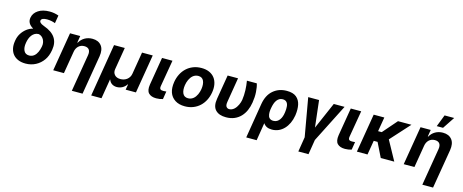

<svg xmlns="http://www.w3.org/2000/svg" viewBox="-47 -1598 6311 2615"><g transform="rotate(15 3109.0 -291.0)"><path d="M63.6 -247.5 65.3 -258.5Q69.6 -285.2 78.5 -309.7Q87.4 -334.2 101.6 -356.9Q115.8 -379.6 133.3 -399Q150.9 -418.3 170.8 -433.6Q190.7 -448.9 212.7 -459.7Q234.7 -470.5 257.5 -475.9V-478.7Q170.8 -528.1 184.7 -610.8Q196 -678.3 258.9 -719.5Q321 -760.3 418 -760.3Q435 -760.3 451 -758.9Q467 -757.5 482.4 -754.8Q497.9 -752.1 513.5 -747.9Q529.1 -743.6 545.5 -737.9L526.6 -625.4Q517 -629.6 503.9 -633.7Q490.8 -637.8 475.9 -640.8Q460.9 -643.8 444.4 -645.8Q427.9 -647.7 411.2 -647.7Q332.7 -647.7 326.7 -608.7Q323.9 -594.8 337.7 -579.5Q350.9 -564.6 392.8 -549Q507.8 -508.2 554.7 -438Q601.6 -367.9 584.9 -267L583.1 -256.4Q576.3 -216.6 563.4 -182.4Q550.4 -148.1 529.1 -117.9Q508.2 -88.1 481.4 -64.5Q454.5 -40.8 423.1 -24.3Q391.7 -7.8 355.8 1.1Q320 9.9 280.9 9.9Q221.2 9.9 176.3 -8.9Q131.4 -27.7 103.3 -61.8Q75.3 -95.9 64.8 -143.3Q54.3 -190.7 63.6 -247.5ZM224.4 -153.4Q245.7 -109 300.4 -109Q321.7 -109 339 -115.6Q356.2 -122.2 370 -133.5Q383.9 -144.9 394.7 -160.2Q405.5 -175.4 413.5 -192.8Q421.5 -210.2 427 -228.7Q432.5 -247.2 436.1 -264.9L437.9 -273.8Q443.2 -299.7 439.3 -324.8Q435.4 -349.8 424 -370.6Q412.6 -391.3 394.5 -405.7Q376.4 -420.1 353 -424.7Q321.7 -424.7 298.3 -411.2Q274.9 -397.7 258.2 -376.2Q241.5 -354.8 231.2 -327.8Q220.9 -300.8 216.3 -273.8L214.8 -265.6Q208.8 -231.2 211.1 -203.5Q213.4 -175.8 224.4 -153.4Z M761 -545.5H904.8L889.2 -449.2H895.2Q908.4 -473.4 927 -492.4Q945.7 -511.4 968.7 -524.9Q991.8 -538.4 1019.2 -545.5Q1046.5 -552.6 1076.7 -552.6Q1161.6 -552.6 1204.5 -497.9Q1246.4 -444.2 1230.8 -347.3L1138.5 204.5H987.2L1074.9 -320.3Q1083.5 -371.8 1063.2 -399.3Q1043 -426.8 995.7 -426.8Q970.5 -426.8 949.8 -418.5Q929 -410.2 913.4 -395.2Q897.7 -380.3 887.6 -359.9Q877.5 -339.5 873.6 -315.3L821 0H670.1Z M1381.7 -545.5H1533L1480.8 -232.2Q1476.9 -207.4 1482.2 -187.7Q1487.6 -168 1501.8 -152Q1529.8 -120.7 1584.2 -120.7Q1610.1 -120.7 1633.5 -128.4Q1657 -136 1675.6 -150.4Q1694.2 -164.8 1707 -185.5Q1719.8 -206.3 1724.1 -232.2L1776.3 -545.5H1927.2L1836.3 0H1691.4L1704.5 -77.4H1700.3Q1688.9 -60 1674 -46.2Q1659.1 -32.3 1641.5 -22.7Q1623.9 -13.1 1604.4 -8.2Q1584.9 -3.2 1563.9 -3.2Q1544 -3.2 1526.5 -8.2Q1508.9 -13.1 1494.5 -22.7Q1480.1 -32.3 1469.6 -46.2Q1459.2 -60 1453.8 -77.4H1449.6L1403.8 197.8H1258.5Z M1992.9 -152.7 2058.2 -545.5H2205.3L2141.3 -170.8Q2138.8 -154.5 2140.8 -143.8Q2142.8 -133.2 2149 -127.1Q2155.2 -121.1 2165.5 -118.6Q2175.8 -116.1 2189.6 -116.1Q2203.5 -116.1 2213.8 -117.2Q2224.1 -118.3 2233 -119L2215.2 -7.8Q2195 -1.4 2171.5 2.5Q2148.1 6.4 2122.5 6.4Q2051.1 6.4 2015.3 -30.5Q1979.4 -67.5 1992.9 -152.7Z M2302.9 -273.1Q2312.9 -333.8 2338.8 -384.9Q2364.7 -436.1 2404.8 -473.4Q2445 -510.7 2498 -531.6Q2551.1 -552.6 2615.4 -552.6Q2677.6 -552.6 2724.3 -532Q2771 -511.4 2799.9 -474.1Q2828.8 -436.8 2839.1 -384.4Q2849.4 -332 2838.8 -268.5Q2828.8 -208.1 2802.7 -157Q2776.6 -105.8 2736.5 -68.5Q2696.4 -31.2 2643.3 -10.3Q2590.2 10.7 2526.3 10.7Q2443.2 10.7 2388.1 -25.2Q2332 -61.8 2310.5 -124.1Q2289.1 -186.4 2302.9 -273.1ZM2464.5 -152.7Q2485.8 -106.5 2541.2 -106.5Q2563.6 -106.5 2582 -113.6Q2600.5 -120.7 2615.6 -133Q2630.7 -145.2 2642.4 -161.6Q2654.1 -177.9 2662.8 -196.6Q2671.5 -215.2 2677.2 -235.1Q2682.9 -255 2686.1 -273.8Q2697.1 -345.5 2676.8 -391Q2656.2 -437.1 2600.1 -437.1Q2578.1 -437.1 2559.5 -430Q2540.8 -422.9 2525.7 -410.5Q2510.7 -398.1 2498.8 -381.6Q2486.9 -365.1 2478.2 -346.4Q2469.5 -327.8 2463.8 -307.9Q2458.1 -288 2455.3 -269.2Q2444.2 -197.8 2464.5 -152.7Z M2926.1 -203.1 2983.3 -545.5H3130L3073.2 -201.7Q3068.5 -175.1 3070.5 -157Q3072.4 -138.8 3080.3 -128.9Q3096.2 -108.7 3121.4 -108.7Q3141.3 -108.7 3158.7 -116.5Q3176.1 -124.3 3190.7 -137.4Q3205.3 -150.6 3217.2 -167.8Q3229 -185 3237.9 -203.7Q3246.8 -222.3 3252.7 -241.3Q3258.5 -260.3 3261.4 -277Q3266 -310.4 3267.9 -343.8Q3269.9 -377.1 3268.5 -413.7Q3267 -449.2 3263.8 -481.7Q3260.7 -514.2 3255 -545.5H3394.2Q3409.8 -500.7 3414.4 -427.9Q3416.9 -391.3 3414.6 -354Q3412.3 -316.8 3405.9 -277Q3396.3 -216.6 3373.2 -164.2Q3350.1 -111.9 3313.2 -73.2Q3276.3 -34.4 3225 -12.3Q3173.7 9.9 3106.9 9.9Q3057.9 9.9 3021.3 -2.5Q2984.7 -14.9 2958.8 -41.5Q2907.7 -94.1 2926.1 -203.1Z M3526.6 -288.4Q3547.9 -417.3 3626.1 -484.7Q3704.5 -552.6 3817.5 -552.6Q3907.3 -552.6 3953.5 -513.8Q4000 -474.8 4013.5 -410.2Q4026.6 -345.2 4015.6 -267L4014.2 -257.1Q4004.3 -197.1 3981.2 -147.9Q3958.1 -98.7 3924.5 -63.6Q3891 -28.4 3847.8 -9.2Q3804.7 9.9 3754.3 9.9Q3710.2 9.9 3680.9 -5Q3651.6 -19.9 3633.5 -47.6L3593 203.1H3446ZM3665.1 -183.6Q3666.9 -168 3672.1 -154.5Q3677.2 -141 3686.6 -131.2Q3696 -121.4 3709.9 -115.9Q3723.7 -110.4 3742.9 -110.4Q3772.7 -110.4 3794.4 -123.6Q3816.1 -136.7 3831 -157.8Q3845.9 -179 3854.6 -205.1Q3863.3 -231.2 3866.8 -257.1L3868.3 -267Q3871.4 -289.4 3872.2 -309.3Q3872.9 -329.2 3871.1 -347.3Q3869.7 -365.4 3864.3 -380.1Q3859 -394.9 3849.4 -405.5Q3839.8 -416.2 3825.8 -421.9Q3811.8 -427.6 3792.6 -427.6Q3765.6 -427.6 3745 -415.3Q3724.4 -403.1 3709.5 -382.1Q3694.6 -361.2 3685.2 -333.3Q3675.8 -305.4 3670.5 -274.5L3665.8 -246.8Q3661.6 -212 3665.1 -183.6Z M4119.3 -545.5H4272.4L4315.7 -168.3L4479.8 -545.5H4632.1L4358 -4.6L4324.2 204.5H4180.8L4214.5 -4.6Z M4654.1 -152.7 4719.5 -545.5H4866.5L4802.6 -170.8Q4800.1 -154.5 4802 -143.8Q4804 -133.2 4810.2 -127.1Q4816.4 -121.1 4826.7 -118.6Q4837 -116.1 4850.9 -116.1Q4864.7 -116.1 4875 -117.2Q4885.3 -118.3 4894.2 -119L4876.4 -7.8Q4856.2 -1.4 4832.7 2.5Q4809.3 6.4 4783.7 6.4Q4712.4 6.4 4676.5 -30.5Q4640.6 -67.5 4654.1 -152.7Z M5042.6 -545.5H5192.5L5158.7 -343.8H5209.9L5385.3 -545.5H5574.9L5328.8 -273.8L5479 0H5288.4L5189.6 -201.3H5135.3L5101.6 0H4951.7Z M5703.1 -545.5H5846.9L5831.3 -449.2H5837.4Q5850.5 -473.4 5869.1 -492.4Q5887.8 -511.4 5910.9 -524.9Q5933.9 -538.4 5961.3 -545.5Q5988.6 -552.6 6018.8 -552.6Q6103.7 -552.6 6146.7 -497.9Q6188.6 -444.2 6172.9 -347.3L6080.6 204.5H5929.3L6017 -320.3Q6025.6 -371.8 6005.3 -399.3Q5985.1 -426.8 5937.9 -426.8Q5912.6 -426.8 5891.9 -418.5Q5871.1 -410.2 5855.5 -395.2Q5839.8 -380.3 5829.7 -359.9Q5819.6 -339.5 5815.7 -315.3L5763.1 0H5612.2ZM5912.6 -616.8 5978 -785.5H6113.3L6001.4 -616.8Z"/></g></svg>

Font: Inter P
Style: Bold Italic
Weight: 700
Italic angle: 9.39999°
Designer: Rasmus Andersson
Foundry: rsms
Version: Version 3.018;git-588b23468